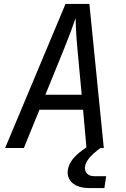

<svg xmlns="http://www.w3.org/2000/svg" viewBox="-20 -750 640 973"><path d="M6 0H101L180 -194H401L418 -3C355 38 330 74 324 110C315 164 357 203 431 203H509L518 143H458C424 143 407 122 411 93C416 65 439 37 489 0H506L433 -730H312ZM210 -270 302 -496C336 -580 357 -640 363 -658C363 -640 365 -580 373 -495L394 -270Z"/></svg>

Font: JetBrains Mono
Style: Italic
Weight: 400
Italic angle: -9°
Monospace: yes
Designer: Philipp Nurullin, Konstantin Bulenkov
Foundry: JetBrains
Version: Version 2.305